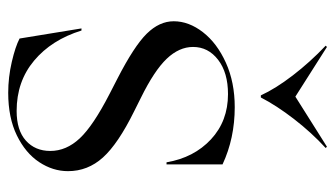

<svg xmlns="http://www.w3.org/2000/svg" viewBox="-190 -592 797 456"><g transform="rotate(90 208.0 -363.5)"><path d="M71 -12 47 -159H52Q74 -88 123.5 -46.5Q173 -5 243 -5Q289 -5 313.5 -27Q338 -49 338 -85Q338 -123 308 -155Q278 -187 202 -226L167 -244Q89 -284 59.5 -314Q30 -344 30 -378Q30 -414 56 -447.5Q82 -481 128.5 -502Q175 -523 234 -523Q308 -523 370 -494V-361H365Q354 -426 310.5 -466.5Q267 -507 203 -507Q152 -507 121.5 -483.5Q91 -460 91 -424Q91 -391 119 -361.5Q147 -332 212 -300L244 -284Q321 -246 353.5 -210Q386 -174 386 -127Q386 -91 364.5 -58.5Q343 -26 301 -5.5Q259 15 200 15Q163 15 126.5 6.5Q90 -2 71 -12ZM328 -742 331 -739Q294 -705 262 -663.5Q230 -622 211 -585H206Q190 -620 158.5 -661Q127 -702 88 -739L91 -742L209 -667Z"/></g></svg>

Font: Nyght Serif Light
Style: Regular
Weight: 300
Designer: Maksym Kobuzan
Version: Version 0.410